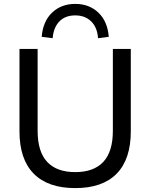

<svg xmlns="http://www.w3.org/2000/svg" viewBox="-20 -956 771 985"><path d="M366 9Q226 9 153 -65Q80 -139 80 -282V-705H173V-285Q173 -178 222 -125.5Q271 -73 366 -73Q461 -73 510 -125.5Q559 -178 559 -285V-705H651V-282Q651 -139 578.5 -65Q506 9 366 9ZM250 -760 194 -767Q200 -846 247 -891Q294 -936 366 -936Q438 -936 485 -891Q532 -846 538 -767L483 -760Q479 -816 447.5 -846.5Q416 -877 366 -877Q315 -877 285 -846.5Q255 -816 250 -760Z"/></svg>

Font: Nunito Sans 12pt ExtraLight 12pt Medium
Style: Regular
Weight: 500
Version: Version 3.101;gftools[0.9.27]